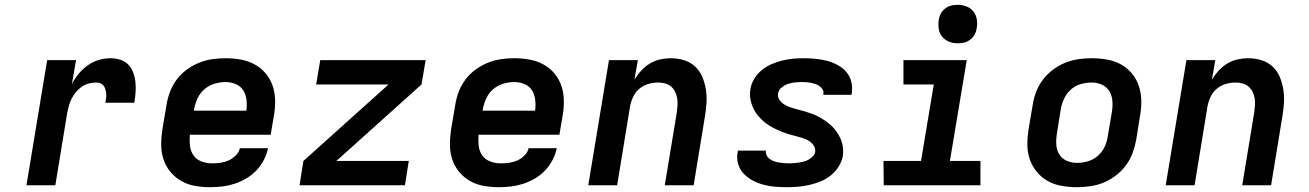

<svg xmlns="http://www.w3.org/2000/svg" viewBox="-20 -770 5440 798"><path d="M90 0 176 -520H296L279 -421Q291 -444 307.5 -464Q324 -484 345.5 -499Q367 -514 391 -521Q415 -528 439 -528Q461 -528 480.5 -521.5Q500 -515 513.5 -501Q527 -487 534 -467.5Q541 -448 543 -427.5Q545 -407 543.5 -385.5Q542 -364 538 -343H418Q420 -352 421 -361.5Q422 -371 421.5 -380Q421 -389 418.5 -397.5Q416 -406 411 -413Q406 -420 398 -423.5Q390 -427 380 -427Q365 -427 349.5 -423Q334 -419 320 -409.5Q306 -400 295.5 -387Q285 -374 277.5 -359.5Q270 -345 266 -329.5Q262 -314 259 -299L210 0Z M853 8Q821 8 790 2.5Q759 -3 733 -18Q707 -33 688 -56Q669 -79 659.5 -108Q650 -137 650 -169Q650 -201 655 -233L672 -333Q676 -360 686 -387Q696 -414 713.5 -438Q731 -462 755.5 -480Q780 -498 807 -509Q834 -520 861.5 -524Q889 -528 917 -528Q949 -528 980 -522.5Q1011 -517 1038 -502.5Q1065 -488 1084.5 -464.5Q1104 -441 1113.5 -412.5Q1123 -384 1123.5 -351.5Q1124 -319 1118 -287L1105 -210H769Q767 -187 769.5 -164.5Q772 -142 784 -124.5Q796 -107 817.5 -99Q839 -91 862 -91Q879 -91 896.5 -93.5Q914 -96 930 -103Q946 -110 960 -124Q974 -138 977 -154H1094Q1089 -129 1076.5 -105Q1064 -81 1045.5 -61.5Q1027 -42 1003 -28Q979 -14 954 -6Q929 2 903.5 5Q878 8 853 8ZM786 -310H1004Q1007 -332 1004.5 -354.5Q1002 -377 991 -394.5Q980 -412 960 -420.5Q940 -429 917 -429Q895 -429 871.5 -422Q848 -415 829.5 -399Q811 -383 801 -361Q791 -339 787 -317Z M1225 0 1241 -101 1595 -419H1294L1311 -520H1749L1732 -419L1378 -101H1679L1663 0Z M2053 8Q2021 8 1990 2.5Q1959 -3 1933 -18Q1907 -33 1888 -56Q1869 -79 1859.5 -108Q1850 -137 1850 -169Q1850 -201 1855 -233L1872 -333Q1876 -360 1886 -387Q1896 -414 1913.5 -438Q1931 -462 1955.5 -480Q1980 -498 2007 -509Q2034 -520 2061.5 -524Q2089 -528 2117 -528Q2149 -528 2180 -522.5Q2211 -517 2238 -502.5Q2265 -488 2284.5 -464.5Q2304 -441 2313.5 -412.5Q2323 -384 2323.5 -351.5Q2324 -319 2318 -287L2305 -210H1969Q1967 -187 1969.5 -164.5Q1972 -142 1984 -124.5Q1996 -107 2017.5 -99Q2039 -91 2062 -91Q2079 -91 2096.5 -93.5Q2114 -96 2130 -103Q2146 -110 2160 -124Q2174 -138 2177 -154H2294Q2289 -129 2276.5 -105Q2264 -81 2245.5 -61.5Q2227 -42 2203 -28Q2179 -14 2154 -6Q2129 2 2103.5 5Q2078 8 2053 8ZM1986 -310H2204Q2207 -332 2204.5 -354.5Q2202 -377 2191 -394.5Q2180 -412 2160 -420.5Q2140 -429 2117 -429Q2095 -429 2071.5 -422Q2048 -415 2029.5 -399Q2011 -383 2001 -361Q1991 -339 1987 -317Z M2425 0 2511 -520H2631L2617 -439Q2629 -459 2645 -476.5Q2661 -494 2681 -506Q2701 -518 2723.5 -523Q2746 -528 2767 -528Q2796 -528 2822.5 -520Q2849 -512 2868.5 -494Q2888 -476 2898.5 -451.5Q2909 -427 2913.5 -399.5Q2918 -372 2916.5 -344Q2915 -316 2910 -287L2863 0H2743L2793 -303Q2795 -318 2796 -333Q2797 -348 2794.5 -362Q2792 -376 2786 -388.5Q2780 -401 2769.5 -410Q2759 -419 2745 -423Q2731 -427 2716 -427Q2696 -427 2676 -421.5Q2656 -416 2639 -402.5Q2622 -389 2612.5 -369.5Q2603 -350 2599 -330L2545 0Z M3251 8Q3226 8 3201 6Q3176 4 3152.5 -2.5Q3129 -9 3108 -20Q3087 -31 3071 -48Q3055 -65 3048 -88.5Q3041 -112 3046 -138L3047 -144H3164L3163 -143Q3162 -132 3167 -123Q3172 -114 3180 -108.5Q3188 -103 3198 -99.5Q3208 -96 3218 -94.5Q3228 -93 3239 -92Q3250 -91 3260 -91Q3270 -91 3280.5 -92Q3291 -93 3301 -94.5Q3311 -96 3321 -98.5Q3331 -101 3340.5 -106.5Q3350 -112 3358 -120Q3366 -128 3368 -138Q3370 -154 3361 -166.5Q3352 -179 3339.5 -186Q3327 -193 3312.5 -197.5Q3298 -202 3283 -205.5Q3268 -209 3254 -213.5Q3240 -218 3226.5 -223.5Q3213 -229 3200 -235.5Q3187 -242 3174.5 -250Q3162 -258 3151.5 -267.5Q3141 -277 3131.5 -288Q3122 -299 3115 -312Q3108 -325 3103.5 -339Q3099 -353 3097.5 -368Q3096 -383 3099 -399Q3102 -421 3114.5 -442Q3127 -463 3146 -478.5Q3165 -494 3187 -503.5Q3209 -513 3231.5 -518.5Q3254 -524 3276.5 -526Q3299 -528 3321 -528Q3346 -528 3370.5 -525.5Q3395 -523 3418 -517Q3441 -511 3462 -499.5Q3483 -488 3497.5 -471Q3512 -454 3518 -430.5Q3524 -407 3520 -382L3519 -376H3402V-377Q3405 -393 3395 -404Q3385 -415 3371.5 -420Q3358 -425 3343.5 -427Q3329 -429 3314 -429Q3300 -429 3285 -427.5Q3270 -426 3256 -421.5Q3242 -417 3229 -406.5Q3216 -396 3214 -382Q3211 -367 3220 -354.5Q3229 -342 3242 -334.5Q3255 -327 3269 -322.5Q3283 -318 3297.5 -314.5Q3312 -311 3326.5 -306.5Q3341 -302 3355 -297Q3369 -292 3382 -285Q3395 -278 3407 -270Q3419 -262 3430 -252.5Q3441 -243 3450 -232Q3459 -221 3466 -208.5Q3473 -196 3478 -182Q3483 -168 3484 -152.5Q3485 -137 3483 -121Q3479 -99 3465.5 -77.5Q3452 -56 3432.5 -40.5Q3413 -25 3390.5 -16Q3368 -7 3344.5 -1.5Q3321 4 3297.5 6Q3274 8 3251 8Z M4055 0H3653L3652 -101H3808L3861 -419H3735V-520H3998L3928 -101H4055ZM3960 -590Q3941 -590 3924 -597Q3907 -604 3895.5 -618Q3884 -632 3881.5 -651Q3879 -670 3882 -689Q3884 -703 3891 -715Q3898 -727 3909.5 -735.5Q3921 -744 3934 -747Q3947 -750 3961 -750Q3980 -750 3997.5 -743Q4015 -736 4026 -722Q4037 -708 4040 -689Q4043 -670 4039 -651Q4037 -637 4030 -625Q4023 -613 4011.5 -604.5Q4000 -596 3987 -593Q3974 -590 3960 -590Z M4456 8Q4424 8 4392.5 2.5Q4361 -3 4335 -17.5Q4309 -32 4289.5 -55.5Q4270 -79 4260 -108Q4250 -137 4250 -169Q4250 -201 4255 -233L4272 -333Q4276 -360 4286 -387Q4296 -414 4314 -438Q4332 -462 4356 -480Q4380 -498 4407 -509Q4434 -520 4462 -524Q4490 -528 4517 -528Q4549 -528 4580.5 -522.5Q4612 -517 4638.5 -502.5Q4665 -488 4684.5 -464.5Q4704 -441 4713.5 -412Q4723 -383 4723.5 -351Q4724 -319 4718 -287L4702 -187Q4697 -160 4687 -133Q4677 -106 4659 -82Q4641 -58 4617 -40Q4593 -22 4566.5 -11Q4540 0 4511.5 4Q4483 8 4456 8ZM4456 -93Q4478 -93 4501 -99.5Q4524 -106 4542.5 -122Q4561 -138 4571 -159.5Q4581 -181 4584 -203L4601 -303Q4605 -326 4603.5 -349Q4602 -372 4591 -390.5Q4580 -409 4560 -418Q4540 -427 4517 -427Q4495 -427 4472 -420.5Q4449 -414 4431 -398Q4413 -382 4403 -360.5Q4393 -339 4389 -317L4373 -217Q4369 -194 4370 -171Q4371 -148 4382 -129.5Q4393 -111 4413 -102Q4433 -93 4456 -93Z M4825 0 4911 -520H5031L5017 -439Q5029 -459 5045 -476.5Q5061 -494 5081 -506Q5101 -518 5123.5 -523Q5146 -528 5167 -528Q5196 -528 5222.5 -520Q5249 -512 5268.5 -494Q5288 -476 5298.5 -451.5Q5309 -427 5313.5 -399.5Q5318 -372 5316.5 -344Q5315 -316 5310 -287L5263 0H5143L5193 -303Q5195 -318 5196 -333Q5197 -348 5194.5 -362Q5192 -376 5186 -388.5Q5180 -401 5169.5 -410Q5159 -419 5145 -423Q5131 -427 5116 -427Q5096 -427 5076 -421.5Q5056 -416 5039 -402.5Q5022 -389 5012.5 -369.5Q5003 -350 4999 -330L4945 0Z"/></svg>

Font: Iosevka Extended Oblique
Style: Bold
Weight: 700
Width: 7
Italic angle: -9°
Monospace: yes
Designer: Belleve Invis
Foundry: Belleve Invis
Version: Version 32.5.0; ttfautohint (v1.8.4)